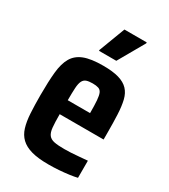

<svg xmlns="http://www.w3.org/2000/svg" viewBox="-179 -799 787 894"><g transform="rotate(30 214.5 -352.5)"><path d="M228 8Q172 8 136.5 -2Q101 -12 80 -32Q59 -52 49.5 -83Q40 -114 37.5 -157Q35 -200 35 -254Q35 -326 40 -376.5Q45 -427 63 -458Q81 -489 118 -503.5Q155 -518 220 -518Q272 -518 304.5 -508.5Q337 -499 355.5 -479.5Q374 -460 381.5 -429Q389 -398 391 -354.5Q393 -311 393 -255V-221H157Q157 -177 159.5 -151Q162 -125 172 -112Q182 -99 202 -95Q222 -91 256 -91Q273 -91 291.5 -92Q310 -93 332.5 -95Q355 -97 379 -99V-7Q363 -3 337.5 0.5Q312 4 284 6Q256 8 228 8ZM277 -280V-296Q277 -339 275 -364Q273 -389 267.5 -401.5Q262 -414 250 -418Q238 -422 219 -422Q198 -422 185.5 -417.5Q173 -413 166.5 -400Q160 -387 158.5 -362Q157 -337 157 -296H292ZM168 -568V-573L221 -713H341V-708L261 -568Z"/></g></svg>

Font: Saira Condensed
Style: Bold
Weight: 700
Width: 3
Designer: Hector Gatti with collaboration of the Omnibus-Type team
Foundry: Omnibus-Type
Version: Version 1.101